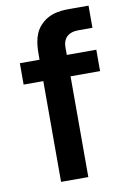

<svg xmlns="http://www.w3.org/2000/svg" viewBox="-84 -785 546 836"><g transform="rotate(-10 189.0 -367.5)"><path d="M368 -637V-735H300.5C261 -735 198 -738.5 152.5 -687.5C116 -647.5 117 -589.5 117 -548.5V-540H30V-445.5H117V0H237.5V-445.5H368V-540H237.5V-574.5C237.5 -611.5 259.5 -637 305.5 -637Z"/></g></svg>

Font: Hauora
Style: Bold
Weight: 700
Designer: Wayne Shih
Foundry: WCYS
Version: Version 1.001;hotconv 1.0.109;makeotfexe 2.5.65596